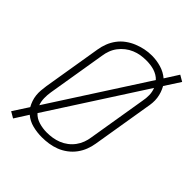

<svg xmlns="http://www.w3.org/2000/svg" viewBox="-234 -901 1067 1067"><g transform="rotate(45 300.0 -367.5)"><path d="M62 47 26 26 85 -65Q76 -81 70 -98.5Q64 -116 62 -134.5Q60 -153 61.5 -172Q63 -191 66 -211L123 -556Q127 -582 137 -608Q147 -634 164 -657Q181 -680 204.5 -697Q228 -714 254 -724.5Q280 -735 306.5 -740.5Q333 -746 361 -746Q398 -746 433.5 -735.5Q469 -725 496 -702L547 -782L583 -761L524 -670Q533 -654 539 -636.5Q545 -619 547.5 -600.5Q550 -582 548.5 -563Q547 -544 543 -524L486 -179Q482 -153 472 -127Q462 -101 445 -78Q428 -55 404.5 -37.5Q381 -20 355 -10Q329 0 302 4Q275 8 249 8Q211 8 175.5 -1Q140 -10 113 -33ZM113 -108 472 -665Q462 -676 448.5 -684Q435 -692 420.5 -696.5Q406 -701 390 -703Q374 -705 358 -705Q335 -705 313.5 -701.5Q292 -698 270.5 -689Q249 -680 230.5 -665.5Q212 -651 198 -632.5Q184 -614 176 -592.5Q168 -571 165 -549L108 -204Q104 -180 104.5 -155Q105 -130 113 -108ZM249 -30Q272 -30 294 -33.5Q316 -37 337.5 -45.5Q359 -54 378 -68.5Q397 -83 411 -102Q425 -121 433 -142.5Q441 -164 444 -186L501 -531Q506 -555 505.5 -580Q505 -605 496 -627L137 -70Q157 -48 187.5 -39Q218 -30 249 -30Z"/></g></svg>

Font: Iosevka Curly XLtEx
Style: Italic
Weight: 200
Width: 7
Italic angle: -9°
Monospace: yes
Designer: Belleve Invis
Foundry: Belleve Invis
Version: Version 11.1.0; ttfautohint (v1.8.3)